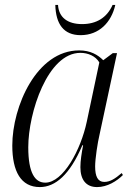

<svg xmlns="http://www.w3.org/2000/svg" viewBox="-20 -751 539 781"><path d="M308 -608C383 -608 433 -660 449 -731H438C415 -679 372 -653 314 -653C255 -653 219 -680 216 -731H205C207 -653 239 -608 308 -608ZM142 10C205 10 264 -40 315 -160H318C312 -128 307 -97 307 -71C307 -20 330 10 375 10C416 10 455 -14 480 -39L475 -47C448 -24 428 -11 404 -11C378 -11 367 -33 367 -74C367 -105 377 -171 385 -204L456 -535H439L400 -506C378 -528 348 -546 302 -546C129 -546 30 -318 30 -159C30 -54 65 10 142 10ZM164 -8C123 -8 95 -46 95 -152C95 -293 174 -536 307 -536C338 -536 369 -523 384 -497L333 -256C309 -142 237 -8 164 -8Z"/></svg>

Font: Noto Serif Display SemiCondensed Light
Style: Italic
Weight: 300
Width: 4
Italic angle: -12°
Designer: Monotype Design Team
Foundry: Monotype Imaging Inc.
Version: Version 2.009